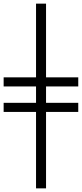

<svg xmlns="http://www.w3.org/2000/svg" viewBox="-31 -810 450 1055"><path d="M399 -195H222V225H167V-195H-11V-245H167V-335H-11V-385H167V-790H222V-385H399V-335H222V-245H399Z"/></svg>

Font: Bona Nova SC
Style: Bold
Weight: 700
Designer: Mateusz Machalski
Foundry: Capitalics
Version: Version 4.001; ttfautohint (v1.8.4.7-5d5b)